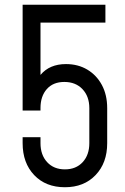

<svg xmlns="http://www.w3.org/2000/svg" viewBox="-20 -770 525 806"><path d="M252.5 16Q172 16 123.5 -35Q75 -86 75 -169V-194H150V-169Q150 -119.5 178 -89.2Q206 -59 252.5 -59Q299 -59 327 -89.2Q355 -119.5 355 -169V-316Q355 -365.5 326.2 -395.8Q297.5 -426 250 -426Q203 -426 176.5 -396Q150 -366 150 -316.5V-306H75V-750H422.5V-675H150V-455.5Q188 -501 257 -501Q307.5 -501 346.5 -477.8Q385.5 -454.5 407.8 -413Q430 -371.5 430 -316V-169Q430 -86 381.2 -35Q332.5 16 252.5 16Z"/></svg>

Font: Mohave
Style: Regular
Weight: 400
Designer: Gumpita Rahayu
Foundry: Tokotype
Version: Version 2.003; ttfautohint (v1.8.3)